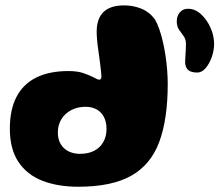

<svg xmlns="http://www.w3.org/2000/svg" viewBox="-20 -663 814 712"><path d="M270 29.5Q194 29.5 137 7.2Q80 -15 48.2 -62.8Q16.5 -110.5 16.5 -186Q16.5 -256 41.2 -303.8Q66 -351.5 114.5 -375.5Q163 -399.5 233.5 -399.5Q267 -399.5 288.8 -392Q310.5 -384.5 324.5 -377.5Q332 -373.5 338.2 -370.5Q344.5 -367.5 348 -367.5Q356 -367.5 356 -379.5Q356 -387 354.2 -402.5Q352.5 -418 350 -437.5Q347.5 -457 344.5 -477.2Q341.5 -497.5 340 -515.5Q338.5 -533.5 338.5 -545Q338.5 -643 440 -643Q475 -643 505 -630.5Q535 -618 554.5 -591Q563.5 -575.5 571 -554Q578.5 -532.5 584.2 -507.2Q590 -482 594 -455Q598 -428 600 -401.5Q602 -375 602 -352Q602 -221 570.5 -136.5Q539 -52 466.5 -11.2Q394 29.5 270 29.5ZM276.5 -92.5Q307.5 -92.5 329.5 -104Q351.5 -115.5 363.2 -136.5Q375 -157.5 375 -184.5Q375 -211 365.2 -229.5Q355.5 -248 338 -257.5Q320.5 -267 296.5 -267Q268 -267 244.8 -255Q221.5 -243 208 -221.5Q194.5 -200 194.5 -171.5Q194.5 -147 204.8 -129.2Q215 -111.5 233.8 -102Q252.5 -92.5 276.5 -92.5ZM711.5 -394Q687.5 -394 677 -404.2Q666.5 -414.5 666.5 -433Q666.5 -444 668 -463Q669.5 -482 669.5 -500.5Q669.5 -517.5 661 -529Q652.5 -540.5 644 -552.8Q635.5 -565 635.5 -584.5Q635.5 -603.5 646.8 -617Q658 -630.5 677 -630.5Q703.5 -630.5 725.5 -610.2Q747.5 -590 760.8 -560Q774 -530 774 -499.5Q774 -476.5 765.5 -452Q757 -427.5 743 -410.8Q729 -394 711.5 -394Z"/></svg>

Font: Gluten Thin
Style: Bold
Weight: 700
Version: Version 1.300